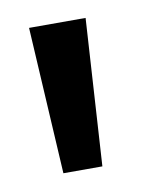

<svg xmlns="http://www.w3.org/2000/svg" viewBox="-42 -719 213 291"><g transform="rotate(-10 64.5 -573.0)"><path d="M34 -460 21 -686H108L94 -460Z"/></g></svg>

Font: Bricolage Grotesque 72pt SemiCondensed
Style: Regular
Weight: 400
Width: 4
Designer: Mathieu Triay
Foundry: Atelier Triay
Version: Version 1.001;gftools[0.9.33.dev8+g029e19f]